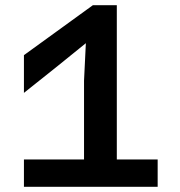

<svg xmlns="http://www.w3.org/2000/svg" viewBox="-20 -718 690 738"><path d="M303 0V-408L310 -552L195 -459L72 -361V-506L337 -698H429V0ZM72 0V-105H586V0Z"/></svg>

Font: Azeret Mono Thin Medium
Style: Regular
Weight: 500
Version: Version 1.002